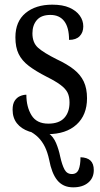

<svg xmlns="http://www.w3.org/2000/svg" viewBox="-20 -565 428 823"><path d="M294 238Q271 238 254 230Q237 222 225 207Q213 192 204.5 170Q196 148 191 121Q184 88 172.5 64.5Q161 41 144 24Q127 7 101 -6L188 6Q209 21 220.5 48.5Q232 76 238 106Q246 142 256.5 161.5Q267 181 288 181Q309 181 317 162Q325 143 325 109Q354 110 368 123.5Q382 137 382 164Q382 198 358 218Q334 238 294 238ZM184 10Q138 10 104.5 -1.5Q71 -13 52.5 -36.5Q34 -60 34 -95Q34 -119 43 -133Q52 -147 66 -153Q80 -159 93 -159Q93 -107 115 -71Q137 -35 187 -35Q233 -35 255.5 -59.5Q278 -84 278 -126Q278 -151 269.5 -168Q261 -185 239.5 -201Q218 -217 180 -236Q133 -260 103.5 -282.5Q74 -305 60 -333.5Q46 -362 46 -405Q46 -473 89.5 -509Q133 -545 204 -545Q249 -545 278 -532Q307 -519 322 -498Q337 -477 337 -452Q337 -426 321.5 -410Q306 -394 276 -394Q276 -447 255.5 -474Q235 -501 196 -501Q157 -501 138 -479Q119 -457 119 -422Q119 -382 143 -360.5Q167 -339 223 -311Q268 -290 296.5 -267.5Q325 -245 339 -215.5Q353 -186 353 -144Q353 -72 308 -31Q263 10 184 10Z"/></svg>

Font: Noto Serif Condensed
Style: Regular
Weight: 400
Width: 3
Designer: Monotype Design Team
Foundry: Monotype Imaging Inc.
Version: Version 2.015